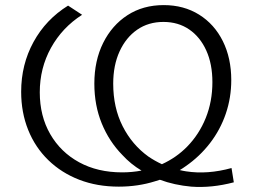

<svg xmlns="http://www.w3.org/2000/svg" viewBox="-20 -726 1012 753"><path d="M446 6Q361 6 291 -21Q221 -48 169.5 -98Q118 -148 90.5 -216.5Q63 -285 63 -366Q63 -473 111.5 -561.5Q160 -650 247 -704L302 -668Q224 -618 180 -538.5Q136 -459 136 -364Q136 -271 177 -200Q218 -129 290.5 -89.5Q363 -50 459 -50Q498 -50 535 -57Q493 -82 460 -118Q408 -171 379 -242Q350 -313 350 -398Q350 -488 384.5 -557.5Q419 -627 480 -666.5Q541 -706 622 -706Q701 -706 761 -668.5Q821 -631 854 -564.5Q887 -498 887 -412Q887 -343 865.5 -280Q844 -217 803.5 -164.5Q763 -112 708 -74Q697 -66 685 -59Q697 -56 710 -54Q794 -41 888 -67L897 -11Q810 12 730 6Q664 0 607 -21Q597 -18 588 -15Q521 6 446 6ZM615 -82Q672 -108 714 -151Q761 -199 787 -263.5Q813 -328 813 -404Q813 -475 789 -528Q765 -581 722 -610.5Q679 -640 621 -640Q562 -640 518 -609.5Q474 -579 449 -524.5Q424 -470 424 -398Q424 -304 461 -231Q498 -158 562 -112Q587 -95 615 -82Z"/></svg>

Font: Modern
Style: Small
Weight: 400
Designer: Julieta Ulanovsky
Foundry: Julieta Ulanovsky
Version: Version 8.000